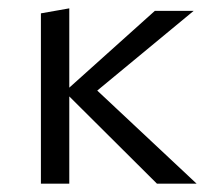

<svg xmlns="http://www.w3.org/2000/svg" viewBox="-20 -440 502 460"><path d="M451 0H356L146 -209V0H78V-408L146 -420V-230L351 -414H444L213 -223Z"/></svg>

Font: EauTestInfant
Style: Regular
Weight: 400
Designer: Christian Thalmann (Catharsis Fonts)
Version: Version 0.001;PS 000.001;hotconv 1.0.88;makeotf.lib2.5.64775